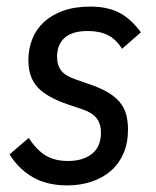

<svg xmlns="http://www.w3.org/2000/svg" viewBox="-20 -550 474 582"><path d="M184 12Q123 12 80 -12.5Q37 -37 9 -82L67 -132Q92 -94 119.5 -78Q147 -62 186 -62Q231 -62 258.5 -83.5Q286 -105 286 -148Q286 -175 272.5 -192Q259 -209 229 -219L187 -233Q122 -255 94 -285.5Q66 -316 66 -367Q66 -402 78 -432Q90 -462 113.5 -483.5Q137 -505 172 -517.5Q207 -530 254 -530Q306 -530 341.5 -511.5Q377 -493 407 -452L350 -402Q332 -431 307 -443.5Q282 -456 246 -456Q199 -456 176 -435.5Q153 -415 153 -378Q153 -352 165.5 -336Q178 -320 210 -309L253 -294Q285 -283 307 -270Q329 -257 342.5 -241Q356 -225 362 -204.5Q368 -184 368 -157Q368 -117 354.5 -85.5Q341 -54 316.5 -32.5Q292 -11 258 0.5Q224 12 184 12Z"/></svg>

Font: IBM Plex Sans Condensed Text
Style: Italic
Weight: 450
Width: 3
Italic angle: -11°
Designer: Mike Abbink, Paul van der Laan, Pieter van Rosmalen
Foundry: Bold Monday
Version: Version 1.1